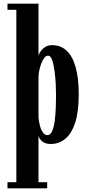

<svg xmlns="http://www.w3.org/2000/svg" viewBox="-20 -770 494 1040"><path d="M20.5 250V217H68.5V-717H20.5V-750H188.5V-470Q190.5 -476.5 198.8 -489.8Q207 -503 223 -514.2Q239 -525.5 263 -525.5Q308 -525.5 340.2 -496Q372.5 -466.5 389.5 -407Q406.5 -347.5 406.5 -258.5Q406.5 -164 387 -104.8Q367.5 -45.5 333.2 -17.8Q299 10 254.5 10Q237.5 10 225.2 5.2Q213 0.5 205.2 -7Q197.5 -14.5 193.5 -22Q189.5 -29.5 188.5 -34.5V217H235.5V250ZM237 -38Q253 -38 262.5 -60Q272 -82 276.5 -116.2Q281 -150.5 282.2 -188.2Q283.5 -226 283.5 -256.5Q283.5 -281 281.8 -316.8Q280 -352.5 275.2 -387.2Q270.5 -422 262.2 -445.2Q254 -468.5 240.5 -468.5Q229 -468.5 219.5 -456Q210 -443.5 203 -424.5Q196 -405.5 192.2 -386.2Q188.5 -367 188.5 -354V-134Q190.5 -112 196 -90Q201.5 -68 212 -53Q222.5 -38 237 -38Z"/></svg>

Font: Imbue 24pt
Style: Bold
Weight: 700
Designer: Tyler Finck
Foundry: Etcetera Type Company
Version: Version 1.102